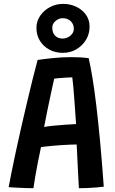

<svg xmlns="http://www.w3.org/2000/svg" viewBox="-20 -961 592 988"><path d="M152 7.5Q141.5 7.5 124.8 7Q108 6.5 89.2 5.8Q70.5 5 53.2 4Q36 3 24.5 2Q29.5 -25.5 39 -72.8Q48.5 -120 61.2 -179.5Q74 -239 88.8 -304Q103.5 -369 118.8 -433Q134 -497 148 -553.8Q162 -610.5 173.5 -652.5Q211 -658 256.5 -662.5Q302 -667 348 -667Q370 -667 392.8 -665.8Q415.5 -664.5 436.5 -661.5Q446.5 -617.5 456.2 -558Q466 -498.5 475.5 -418.8Q485 -339 494.8 -235.5Q504.5 -132 514 -0.5Q500.5 1.5 477.8 3.5Q455 5.5 430.2 6.5Q405.5 7.5 386 7.5Q385 -7 384 -29Q383 -51 381.5 -77Q380 -103 378.8 -129.2Q377.5 -155.5 376.5 -178.8Q375.5 -202 374.5 -217.5Q358.5 -217.5 337 -216.5Q315.5 -215.5 292.5 -214Q269.5 -212.5 248.5 -210.5Q227.5 -208.5 212 -206.8Q196.5 -205 191 -204Q182.5 -164.5 174.5 -124Q166.5 -83.5 160.8 -49.2Q155 -15 152 7.5ZM207 -307.5Q223 -311 253 -314Q283 -317 315.5 -319.2Q348 -321.5 371.5 -322.5Q370.5 -336 368.2 -368.5Q366 -401 363.2 -439.8Q360.5 -478.5 357.5 -512.2Q354.5 -546 352 -563Q341.5 -563 322 -561.8Q302.5 -560.5 284.5 -559Q266.5 -557.5 259 -556.5Q256 -543.5 250.2 -517.2Q244.5 -491 237.2 -456.5Q230 -422 222 -383.8Q214 -345.5 207 -307.5ZM303 -689Q265.5 -689 234.8 -705.2Q204 -721.5 185.8 -750.5Q167.5 -779.5 167.5 -817.5Q167.5 -852 186.8 -880Q206 -908 237.2 -924.5Q268.5 -941 304.5 -941Q342 -941 373 -926Q404 -911 422.5 -884.8Q441 -858.5 441 -824Q441 -787 422.8 -756.5Q404.5 -726 373.2 -707.5Q342 -689 303 -689ZM302 -762.5Q325 -762.5 342.5 -777.5Q360 -792.5 360 -812.5Q360 -836.5 343.8 -852Q327.5 -867.5 302 -867.5Q283 -867.5 266 -853.2Q249 -839 249 -818.5Q249 -792 263.8 -777.2Q278.5 -762.5 302 -762.5Z"/></svg>

Font: Grandstander Thin Medium
Style: Regular
Weight: 500
Version: Version 1.200